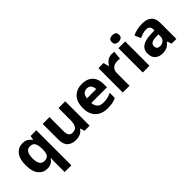

<svg xmlns="http://www.w3.org/2000/svg" viewBox="90 -1783 3044 3044"><g transform="rotate(-45 1612.0 -260.5)"><path d="M408 11Q408 -8 409 -30Q410 -52 413 -71H407Q386 -37 349.5 -13.5Q313 10 253 10Q161 10 104 -61.5Q47 -133 47 -272Q47 -412 105 -484Q163 -556 256 -556Q316 -556 353 -533Q390 -510 413 -476H417L431 -546H559V240H408ZM307 -109Q368 -109 392.5 -144.5Q417 -180 417 -253V-274Q417 -353 393.5 -395.5Q370 -438 304 -438Q252 -438 226.5 -394Q201 -350 201 -270Q201 -109 307 -109Z M1208 -546V0H1092L1073 -70H1064Q1038 -28 993 -9Q948 10 896 10Q809 10 755.5 -37.5Q702 -85 702 -190V-546H854V-228Q854 -170 874.5 -140.5Q895 -111 940 -111Q1008 -111 1032.5 -157Q1057 -203 1057 -290V-546Z M1588 -556Q1702 -556 1767.5 -492Q1833 -428 1833 -308V-235H1482Q1485 -173 1520.5 -137.5Q1556 -102 1623 -102Q1674 -102 1716 -112Q1758 -122 1802 -142V-29Q1762 -9 1717 0.5Q1672 10 1607 10Q1526 10 1463.5 -20.5Q1401 -51 1365 -113Q1329 -175 1329 -269Q1329 -412 1400.5 -484Q1472 -556 1588 -556ZM1592 -449Q1547 -449 1518.5 -420.5Q1490 -392 1486 -336H1692Q1691 -385 1666.5 -417Q1642 -449 1592 -449Z M2254 -556Q2269 -556 2286 -554Q2303 -552 2314 -550L2299 -409Q2288 -412 2273 -413.5Q2258 -415 2237 -415Q2206 -415 2175 -402Q2144 -389 2123.5 -359Q2103 -329 2103 -277V0H1952V-546H2067L2089 -454H2096Q2120 -496 2161.5 -526Q2203 -556 2254 -556Z M2476 -761Q2509 -761 2533.5 -745.5Q2558 -730 2558 -687Q2558 -646 2533.5 -630Q2509 -614 2476 -614Q2442 -614 2418 -630Q2394 -646 2394 -687Q2394 -730 2418 -745.5Q2442 -761 2476 -761ZM2551 -546V0H2400V-546Z M2942 -556Q3044 -556 3098.5 -507.5Q3153 -459 3153 -364V0H3048L3019 -74H3015Q2979 -30 2940.5 -10Q2902 10 2833 10Q2761 10 2713 -32Q2665 -74 2665 -161Q2665 -246 2727 -289.5Q2789 -333 2912 -338L3003 -341V-358Q3003 -407 2980.5 -426.5Q2958 -446 2919 -446Q2882 -446 2843 -434Q2804 -422 2766 -405L2722 -508Q2765 -530 2820.5 -543Q2876 -556 2942 -556ZM2946 -250Q2874 -248 2846.5 -227Q2819 -206 2819 -168Q2819 -133 2838.5 -116.5Q2858 -100 2891 -100Q2938 -100 2970.5 -128Q3003 -156 3003 -208V-253Z"/></g></svg>

Font: Noto Sans Georgian Bold
Style: Regular
Weight: 700
Designer: Monotype Design Team, Akaki Razmadze
Foundry: Google LLC
Version: Version 2.005; ttfautohint (v1.8.4.7-5d5b)